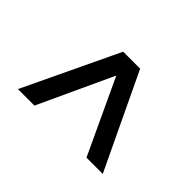

<svg xmlns="http://www.w3.org/2000/svg" viewBox="-73 -847 592 592"><g transform="rotate(45 223.0 -551.5)"><path d="M260 -707 408 -396H337L223 -640L110 -396H38L186 -707Z"/></g></svg>

Font: Sinter Normal
Style: Regular
Weight: 350
Foundry: Adobe & rsms
Version: Version 1.000